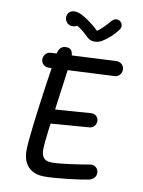

<svg xmlns="http://www.w3.org/2000/svg" viewBox="-103 -1027 825 1108"><g transform="rotate(10 310.0 -472.5)"><path d="M108.2 -118Q108.2 -161 121.8 -273.2Q135.5 -385.5 152.6 -503.8Q169.7 -622 179 -681.3Q182.3 -703.2 188 -716.8Q193.7 -730.5 204.2 -737.9Q214.7 -745.3 231.8 -745.3Q257 -745.3 265.2 -726.3Q273.3 -707.3 269.7 -672.7Q266.3 -641.7 247.3 -509.2Q225.2 -350.5 213.8 -262.1Q202.5 -173.7 202.5 -140.5Q202.5 -107.2 216.8 -91.1Q231.2 -75 263 -75Q298.7 -75 364.4 -83.8Q430.2 -92.5 482 -101.7Q495.5 -104.5 507.3 -99.8Q519.2 -95 526.2 -84.7Q533.2 -74.3 533.2 -61.7Q533.2 -43.8 521.9 -31.8Q510.7 -19.7 492.2 -15.3Q447 -6.3 365.8 2.8Q284.7 11.8 235.5 11.8Q174.8 11.8 141.5 -22.5Q108.2 -56.8 108.2 -118ZM152.7 -333.5Q152.7 -345.2 158 -355Q163.3 -364.8 172.8 -370.8Q182.3 -376.7 193.8 -377.3L438.5 -395Q450.2 -395.7 460.2 -390.8Q470.2 -385.8 476 -376.7Q481.8 -367.5 481.8 -356.3Q481.8 -339.3 471.1 -326.7Q460.3 -314 442.8 -312.7L197.5 -293.7Q186 -292.8 175.8 -298.2Q165.5 -303.7 159.1 -313.2Q152.7 -322.7 152.7 -333.5ZM106.7 -652.3Q106.7 -664 112 -674.3Q117.3 -684.7 126.8 -691Q136.3 -697.3 147.8 -697.8L530.2 -716.5Q541.8 -717 552.4 -711.6Q563 -706.2 569.3 -696.2Q575.7 -686.3 575.7 -674.3Q575.7 -662.3 570.3 -652.2Q565 -642 555.7 -635.8Q546.3 -629.7 534.5 -629.2L151.5 -610.8Q139.8 -610.3 129.6 -615.6Q119.3 -620.8 113 -630.6Q106.7 -640.3 106.7 -652.3ZM210.8 -885.8Q222.8 -872.2 240.3 -870.8Q257.8 -869.5 271.7 -878.2Q291.2 -866.7 306.8 -853.8Q322.3 -841 341.8 -822.2Q360 -805.3 384.2 -805Q408.3 -804.7 431.2 -818.8Q457.2 -835.8 477 -854.1Q496.8 -872.3 515 -896.3Q525.8 -910 524.2 -923.4Q522.5 -936.8 511.5 -946.2Q500.2 -955.5 486.2 -953.5Q472.2 -951.5 459.8 -937.3Q441.5 -915.7 425.5 -899.8Q409.5 -883.8 389.5 -868.5Q366 -891.3 338.8 -911.5Q311.7 -931.7 289.3 -943.5Q266.8 -955.5 246.8 -956.7Q226.8 -957.8 213.8 -947Q206 -940.3 202.2 -929.6Q198.3 -918.8 200.4 -907.1Q202.5 -895.3 210.8 -885.8Z"/></g></svg>

Font: Monaspace Radon Var
Style: Regular
Weight: 400
Designer: Riley Cran and the Lettermatic Team
Version: Version 1.000 (Monaspace Radon Var)